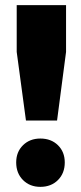

<svg xmlns="http://www.w3.org/2000/svg" viewBox="-20 -719 316 747"><path d="M45 -699H237V-517L202 -250H81L45 -517ZM232 -87Q232 -45 205.5 -18.5Q179 8 137 8Q96 8 69.5 -18.5Q43 -45 43 -87Q43 -128 69.5 -154Q96 -180 137 -180Q179 -180 205.5 -154Q232 -128 232 -87Z"/></svg>

Font: #9Slide03 Montserrat ExtraBold
Style: Regular
Weight: 800
Designer: Julieta Ulanovsky
Foundry: Julieta Ulanovsky
Version: Version 6.001